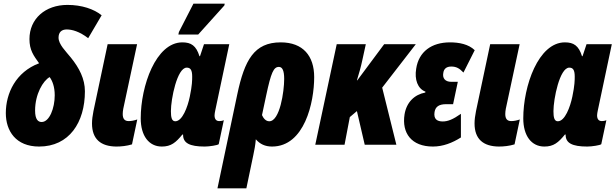

<svg xmlns="http://www.w3.org/2000/svg" viewBox="-20 -796 3385 1056"><path d="M195 10C360 10 447 -122 447 -294C447 -362 416 -422 370 -479C341 -515 302 -552 302 -589C302 -619 319 -634 347 -634C376 -634 417 -623 465 -586L539 -712C497 -746 430 -769 351 -769C229 -769 142 -693 142 -581C142 -520 165 -490 195 -448C67 -400 12 -283 12 -174C12 -76 67 10 195 10ZM209 -125C190 -125 173 -138 173 -188C173 -279 217 -352 253 -372C268 -352 281 -319 281 -272C281 -201 252 -125 209 -125Z M619 10C646 10 677 7 706 -2L735 -139C718 -133 702 -130 688 -130C665 -130 655 -143 655 -169C655 -177 656 -187 658 -198L734 -553H572L494 -185C489 -160 486 -137 486 -117C486 -30 535 9 619 10Z M961 -606H1070L1214 -766L1216 -776H1044L964 -620ZM870 10C921 10 947 -12 983 -56H987C986 -9 1023 10 1106 10C1131 10 1177 3 1183 -3L1211 -135C1203 -131 1192 -130 1186 -130C1168 -130 1160 -142 1160 -162C1160 -169 1162 -179 1164 -189L1241 -553H1102L1080 -487H1077C1059 -545 1031 -563 983 -563C837 -563 754 -323 754 -145C754 -49 799 10 870 10ZM944 -129C924 -129 920 -152 920 -185C920 -251 954 -424 1007 -424C1027 -424 1037 -412 1037 -375C1037 -356 1037 -327 1024 -265C1012 -207 983 -129 944 -129Z M1285 -277 1176 240H1335L1373 58C1378 35 1385 0 1387 -30C1409 -4 1438 10 1476 10C1655 10 1708 -233 1708 -372C1708 -488 1647 -563 1524 -563C1378 -563 1325 -466 1285 -277ZM1461 -129C1441 -129 1428 -147 1421 -163L1444 -271C1471 -398 1485 -428 1514 -428C1532 -428 1543 -410 1543 -362C1543 -292 1519 -129 1461 -129Z M1714 0H1875L1904 -152L1943 -185L1986 0H2160L2082 -314L2267 -553H2093L1945 -354H1943C1955 -393 1965 -428 1973 -466L1992 -553H1832Z M2361 10C2416 10 2468 -10 2515 -40V-170C2471 -139 2443 -128 2415 -128C2384 -128 2364 -141 2370 -180C2375 -209 2394 -223 2434 -223H2472L2498 -346H2462C2428 -346 2413 -366 2418 -394C2421 -418 2436 -430 2462 -430C2490 -430 2507 -420 2529 -397L2591 -520C2557 -553 2505 -563 2455 -563C2354 -563 2283 -512 2269 -418C2259 -359 2277 -308 2320 -292L2319 -287C2260 -276 2216 -234 2205 -167C2189 -64 2243 10 2361 10Z M2723 10C2750 10 2781 7 2810 -2L2839 -139C2822 -133 2806 -130 2792 -130C2769 -130 2759 -143 2759 -169C2759 -177 2760 -187 2762 -198L2838 -553H2676L2598 -185C2593 -160 2590 -137 2590 -117C2590 -30 2639 9 2723 10Z M2974 10C3025 10 3051 -12 3087 -56H3091C3090 -9 3127 10 3210 10C3235 10 3281 3 3287 -3L3315 -135C3307 -131 3296 -130 3290 -130C3272 -130 3264 -142 3264 -162C3264 -169 3266 -179 3268 -189L3345 -553H3206L3184 -487H3181C3163 -545 3135 -563 3087 -563C2941 -563 2858 -323 2858 -145C2858 -49 2903 10 2974 10ZM3048 -129C3028 -129 3024 -152 3024 -185C3024 -251 3058 -424 3111 -424C3131 -424 3141 -412 3141 -375C3141 -356 3141 -327 3128 -265C3116 -207 3087 -129 3048 -129Z"/></svg>

Font: Noto Sans ExtraCondensed Black
Style: Italic
Weight: 900
Width: 2
Italic angle: -12°
Designer: Monotype Design Team
Foundry: Monotype Imaging Inc.
Version: Version 2.013